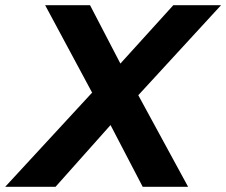

<svg xmlns="http://www.w3.org/2000/svg" viewBox="-70 -720 872 740"><path d="M463 -353 655 0H480L356 -238L144 0H-50L285 -363L104 -700H277L394 -475L598 -700H782Z"/></svg>

Font: Montserrat Alternates
Style: Bold Italic
Weight: 700
Italic angle: -11.3°
Designer: Julieta Ulanovsky
Foundry: Julieta Ulanovsky
Version: Version 7.200